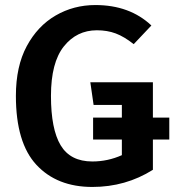

<svg xmlns="http://www.w3.org/2000/svg" viewBox="-20 -726 694 761"><path d="M346 15Q206 15 124.5 -72.5Q43 -160 43 -346Q43 -463 86 -543Q129 -623 200.5 -664.5Q272 -706 358 -706Q494 -706 580 -625L510 -551Q472 -581 438.5 -593.5Q405 -606 364 -606Q284 -606 233 -542Q182 -478 182 -346Q182 -214 220.5 -150Q259 -86 346 -86Q407 -86 463 -111V-173H349V-260H463V-310H351L338 -400H586V-260H651V-173H586V-53Q478 15 346 15Z"/></svg>

Font: Trujillo Medium
Style: Regular
Weight: 500
Designer: Fira Sans original fonts by bBox Type GmbH, Carrois Corporate GbR, & Edenspiekermann AG / Changes by Cristiano Sobral
Foundry: Fira Sans original fonts by bBox Type GmbH, Carrois Corporate GbR, & Edenspiekermann AG / Changes by Cristiano Sobral
Version: Version 4.301;October 17, 2021;FontCreator 14.0.0.2814 64-bi